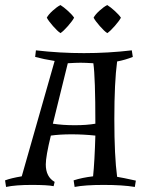

<svg xmlns="http://www.w3.org/2000/svg" viewBox="-34 -731 589 759"><path d="M108 -532Q202 -521 298 -521Q394 -521 487 -532L491 -506Q461 -494 429 -488Q418 -406 418 -260Q418 -114 429 -32Q449 -29 503 -17L499 8Q451 0 376 0Q301 0 261 8L257 -18Q291 -29 334 -34Q340 -92 343 -195Q296 -200 249 -200Q202 -200 167 -195Q147 -113 147 -81Q147 -32 182 -12L178 5Q155 0 91 0Q27 0 -10 8L-14 -18Q10 -27 52 -34L182 -490Q138 -497 105 -506ZM175 -242Q214 -236 261.5 -236Q309 -236 343 -242Q343 -427 335 -481Q301 -483 284.5 -483Q268 -483 234 -481ZM259 -661Q252 -648 234.5 -628Q217 -608 205 -600Q193 -608 175.5 -628Q158 -648 151 -661Q157 -673 174 -688.5Q191 -704 205 -711Q218 -703 235 -687.5Q252 -672 259 -661ZM444 -661Q437 -648 419.5 -628Q402 -608 390 -600Q378 -608 360.5 -628Q343 -648 336 -661Q342 -673 359 -688.5Q376 -704 390 -711Q403 -703 420 -687.5Q437 -672 444 -661Z"/></svg>

Font: Almendra SC
Style: Regular
Weight: 400
Designer: Ana Sanfelippo
Foundry: Ana Sanfelippo
Version: Version 1.002